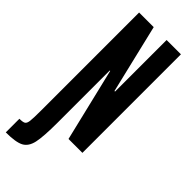

<svg xmlns="http://www.w3.org/2000/svg" viewBox="-297 -720 948 948"><g transform="rotate(45 177.0 -246.0)"><path d="M36 -1V-688H138L224 -328H228V-688H328V0H231L139 -383H136V-20Q136 79 126.5 122Q117 165 87.5 180.5Q58 196 -11 196V101Q13 101 22 95.5Q31 90 33.5 70.5Q36 51 36 -1Z"/></g></svg>

Font: Saira Ultra Condensed
Style: Bold
Weight: 700
Width: 1
Designer: Hector Gatti with collaboration of the Omnibus-Type team
Foundry: Omnibus-Type
Version: Version 1.001; ttfautohint (v1.8)